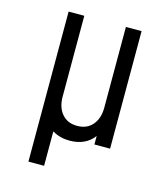

<svg xmlns="http://www.w3.org/2000/svg" viewBox="-105 -625 746 857"><g transform="rotate(15 268.0 -196.5)"><path d="M258.6 12.2Q214.9 12.2 180.3 -7.9Q145.8 -28 125.9 -68.4Q106 -108.8 106 -169.5V-543.2H178.5V-169.5Q178.5 -120 204.1 -90.1Q229.6 -60.2 274.2 -60.2Q319.6 -60.2 345.2 -90.5Q370.8 -120.8 370.8 -169.5V-222.2H409V-172.8Q409 -89.8 370.5 -38.8Q332 12.2 258.6 12.2ZM370.8 0V-543.2H443.2V0ZM106 150V-543.2H178.5V150Z"/></g></svg>

Font: Mohave Light
Style: Regular
Weight: 300
Designer: Gumpita Rahayu
Foundry: Tokotype
Version: Version 2.003